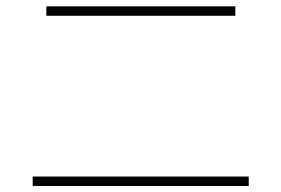

<svg xmlns="http://www.w3.org/2000/svg" viewBox="-20 -663 904 617"><path d="M85 -95.7H779.3V-65.4H85ZM128.9 -642.6H736.3V-612.3H128.9Z"/></svg>

Font: Pretendard GOV Thin
Style: Regular
Weight: 100
Designer: Base glyphs from Inter by Rasmus Andersson; Hangeul glyphs from Noto Sans CJK(Source Han Sans) by Jang Soo-young and Kan
Foundry: Kil Hyung-jin
Version: Version 1.309